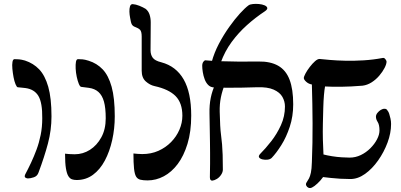

<svg xmlns="http://www.w3.org/2000/svg" viewBox="-20 -905 2038 977"><path d="M122 3Q116 3 109.5 -1Q103 -5 108 -17Q123 -45 138 -77Q153 -109 166 -144Q179 -179 187 -218.5Q195 -258 195 -303Q196 -382 175.5 -416.5Q155 -451 109 -457Q100 -458 90.5 -459Q81 -460 70 -461Q65 -462 59 -476.5Q53 -491 49 -512Q45 -533 43 -554.5Q41 -576 43.5 -590Q46 -604 54 -604Q65 -604 77 -603Q89 -602 107 -597Q150 -583 179.5 -552Q209 -521 225.5 -463.5Q242 -406 242 -313Q242 -243 224 -175Q206 -107 176 -27Q170 -9 152.5 -3Q135 3 122 3Z M432 -458 393 -463Q387 -464 381 -478.5Q375 -493 370.5 -514Q366 -535 365 -556Q364 -577 366.5 -590.5Q369 -604 377 -604Q388 -604 400 -603Q412 -602 431 -596Q473 -583 502.5 -552Q532 -521 548 -463.5Q564 -406 564 -313Q564 -251 551 -192.5Q538 -134 513.5 -88Q489 -42 453 -15.5Q417 11 370 11Q357 11 346.5 7.5Q336 4 328 -8.5Q320 -21 315.5 -48Q311 -75 311 -123Q322 -122 332 -121Q342 -120 360 -120Q402 -120 437.5 -142.5Q473 -165 495.5 -206Q518 -247 518 -303Q518 -356 509 -388Q500 -420 481 -437Q462 -454 432 -458Z M659 -124Q673 -123 681 -122Q689 -121 704 -121Q749 -121 786 -137.5Q823 -154 850.5 -182Q878 -210 893 -245Q908 -280 908 -316Q908 -381 873.5 -416Q839 -451 766 -467Q743 -472 722 -490.5Q701 -509 701 -545Q701 -575 701 -602.5Q701 -630 701 -658.5Q701 -687 701 -719Q701 -745 692.5 -753.5Q684 -762 667 -768Q656 -772 651 -780.5Q646 -789 642 -815Q639 -830 638.5 -845.5Q638 -861 641.5 -872.5Q645 -884 655 -884Q671 -883 689.5 -875.5Q708 -868 721 -860Q735 -849 741 -831Q747 -813 747 -791Q747 -759 746.5 -718.5Q746 -678 746 -649Q746 -627 757 -611.5Q768 -596 801 -588Q876 -568 914.5 -501Q953 -434 953 -317Q953 -235 934 -173Q915 -111 884 -70Q853 -29 813.5 -8Q774 13 731 13Q709 13 694.5 9.5Q680 6 672.5 -6.5Q665 -19 662 -47.5Q659 -76 659 -124Z M1362 -101Q1354 -94 1341 -92.5Q1328 -91 1315.5 -94Q1303 -97 1298.5 -104Q1294 -111 1304 -122Q1331 -149 1360 -186Q1389 -223 1409.5 -268Q1430 -313 1430 -363Q1430 -389 1417 -412Q1404 -435 1372.5 -449Q1341 -463 1287 -461Q1249 -460 1209 -459Q1169 -458 1133 -458.5Q1097 -459 1069 -460Q1051 -461 1039.5 -472.5Q1028 -484 1021.5 -501.5Q1015 -519 1012 -537.5Q1009 -556 1009 -570Q1009 -583 1015 -591Q1021 -599 1026 -598Q1057 -595 1101.5 -593.5Q1146 -592 1196.5 -591.5Q1247 -591 1295 -592Q1356 -593 1395.5 -570.5Q1435 -548 1453.5 -499.5Q1472 -451 1472 -374Q1472 -313 1454.5 -260Q1437 -207 1411.5 -166.5Q1386 -126 1362 -101ZM1061 14Q1056 15 1052 11Q1048 7 1048 -3Q1049 -43 1049 -72Q1049 -101 1049 -126.5Q1049 -152 1048.5 -179Q1048 -206 1047.5 -241.5Q1047 -277 1046 -327Q1045 -371 1052.5 -407.5Q1060 -444 1076 -478H1125Q1111 -444 1104 -409.5Q1097 -375 1098 -336Q1099 -295 1100.5 -266.5Q1102 -238 1105 -216Q1108 -194 1110 -170.5Q1112 -147 1113 -117Q1114 -87 1114 -42Q1114 -29 1105 -15.5Q1096 -2 1083.5 5.5Q1071 13 1061 14ZM1103 -586 1057 -589Q1070 -637 1094 -682.5Q1118 -728 1146.5 -768Q1175 -808 1201 -836.5Q1227 -865 1245 -878Q1252 -883 1267 -884.5Q1282 -886 1298 -884.5Q1314 -883 1326 -878Q1338 -873 1340 -865Q1342 -857 1327 -847Q1280 -816 1236.5 -777Q1193 -738 1158.5 -691Q1124 -644 1103 -586Z M1526 -508Q1526 -515 1534.5 -531Q1543 -547 1556.5 -564.5Q1570 -582 1583 -593.5Q1596 -605 1606 -605Q1625 -603 1659 -600Q1693 -597 1737.5 -596Q1782 -595 1831 -598Q1880 -601 1927 -610Q1935 -612 1941 -604Q1947 -596 1947 -592Q1947 -579 1937 -559.5Q1927 -540 1910 -520Q1893 -500 1871 -486Q1849 -472 1825 -469Q1764 -464 1716 -463.5Q1668 -463 1634 -465Q1631 -450 1628.5 -421.5Q1626 -393 1625 -355.5Q1624 -318 1623 -276.5Q1622 -235 1623 -194.5Q1624 -154 1626 -119Q1645 -114 1670 -110Q1695 -106 1719.5 -104.5Q1744 -103 1759 -103Q1789 -103 1816 -116Q1843 -129 1864.5 -150.5Q1886 -172 1898.5 -196Q1911 -220 1911 -241Q1911 -270 1902 -284Q1893 -298 1893 -311Q1893 -321 1900.5 -330.5Q1908 -340 1918 -346Q1928 -352 1938 -351.5Q1948 -351 1952 -342Q1957 -337 1960.5 -326Q1964 -315 1967 -301.5Q1970 -288 1970 -274Q1970 -228 1952 -179.5Q1934 -131 1904 -88.5Q1874 -46 1837.5 -20Q1801 6 1763 6Q1737 6 1711.5 4.5Q1686 3 1663.5 0.5Q1641 -2 1624 -4Q1612 13 1595.5 28.5Q1579 44 1568 49Q1558 54 1550 50.5Q1542 47 1538.5 39.5Q1535 32 1539 25Q1547 13 1552.5 2.5Q1558 -8 1562 -26.5Q1566 -45 1567 -80Q1571 -178 1570.5 -278Q1570 -378 1567 -475Q1550 -478 1538 -489Q1526 -500 1526 -508Z"/></svg>

Font: Noto Rashi Hebrew Medium
Style: Regular
Weight: 500
Version: Version 1.006